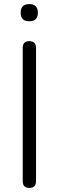

<svg xmlns="http://www.w3.org/2000/svg" viewBox="-20 -912 286 938"><path d="M123 6Q91 6 91 -27V-678Q91 -711 123 -711Q156 -711 156 -678V-27Q156 6 123 6ZM123 -808Q81 -808 81 -850Q81 -892 123 -892Q165 -892 165 -850Q165 -808 123 -808Z"/></svg>

Font: Chiron GoRound TC L
Style: Regular
Weight: 300
Designer: Ryoko NISHIZUKA 西塚涼子 (kana, bopomofo & ideographs); Paul D. Hunt (Latin, Greek & Cyrillic); Sandoll Communications 산돌커뮤니
Foundry: Adobe
Version: Version 1.000;hotconv 1.1.1;makeotfexe 2.6.0